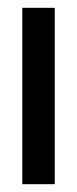

<svg xmlns="http://www.w3.org/2000/svg" viewBox="-20 -471 197 491"><path d="M120 -451H37V0H120Z"/></svg>

Font: Charger
Style: Bd
Weight: 400
Designer: Jasper
Foundry: Cannot Into Space Fonts
Version: Version 0.98